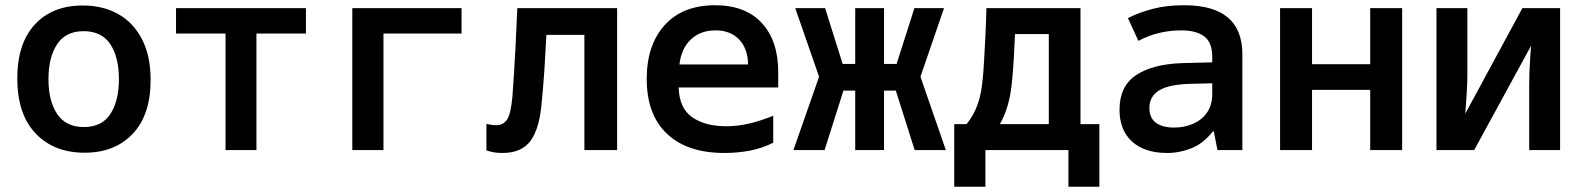

<svg xmlns="http://www.w3.org/2000/svg" viewBox="-20 -573 6040 733"><path d="M303 10Q186 10 116 -63.5Q46 -137 46 -274Q46 -407 113 -479.5Q180 -552 296 -552Q373 -552 431 -519.5Q489 -487 522 -423.5Q555 -360 555 -268Q555 -134 486.5 -62Q418 10 303 10ZM300 -88Q369 -88 401.5 -138Q434 -188 434 -271Q434 -355 401 -404.5Q368 -454 299 -454Q231 -454 198 -404Q165 -354 165 -271Q165 -187 198.5 -137.5Q232 -88 300 -88Z M841 0V-445H652V-542H1148V-445H959V0Z M1325 0V-542H1742V-445H1444V0Z M1898 11Q1864 11 1837 1V-100Q1857 -95 1874 -95Q1901 -95 1915.5 -116Q1930 -137 1936 -202Q1939 -242 1942 -287Q1945 -332 1948 -393Q1951 -454 1955 -542H2336V0H2211V-440H2066Q2062 -361 2058 -301.5Q2054 -242 2048 -182Q2040 -83 2006 -36Q1972 11 1898 11Z M2746 11Q2604 11 2526.5 -62Q2449 -135 2449 -272Q2449 -401 2517.5 -477Q2586 -553 2710 -553Q2826 -553 2888.5 -485Q2951 -417 2951 -299V-239H2571Q2573 -160 2622.5 -125.5Q2672 -91 2753 -91Q2797 -91 2841 -101.5Q2885 -112 2932 -131V-28Q2887 -6 2840.5 2.5Q2794 11 2746 11ZM2574 -327H2836Q2835 -387 2802 -422Q2769 -457 2712 -457Q2654 -457 2617.5 -422.5Q2581 -388 2574 -327Z M3009 0 3107 -280 3016 -542H3130L3197 -329H3245V-542H3355V-329H3403L3471 -542H3584L3494 -280L3591 0H3472L3400 -227H3355V0H3245V-227H3200L3128 0Z M3623 140V-99H3670Q3697 -132 3712 -173.5Q3727 -215 3732 -275Q3735 -306 3737 -342.5Q3739 -379 3741.5 -427Q3744 -475 3746 -542H4105V-99H4177V140H4059V0H3742V140ZM3845 -278Q3840 -215 3827.5 -172Q3815 -129 3797 -99H3984V-443H3855Q3853 -395 3850.5 -353Q3848 -311 3845 -278Z M4436 11Q4350 11 4302 -32.5Q4254 -76 4254 -154Q4254 -244 4317 -286Q4380 -328 4492 -332L4608 -335V-356Q4608 -411 4577.5 -434Q4547 -457 4490 -457Q4401 -457 4326 -417L4286 -504Q4330 -526 4382 -539.5Q4434 -553 4501 -553Q4723 -553 4723 -366V0H4628L4614 -71H4610Q4574 -25 4528.5 -7Q4483 11 4436 11ZM4462 -86Q4501 -86 4534 -100Q4567 -114 4587.5 -142.5Q4608 -171 4608 -215V-255L4526 -253Q4443 -251 4405.5 -228Q4368 -205 4368 -161Q4368 -122 4393.5 -104Q4419 -86 4462 -86Z M4867 0V-542H4989V-328H5211V-542H5333V0H5211V-230H4989V0Z M5464 0V-542H5582V-286Q5582 -266 5580.5 -236.5Q5579 -207 5577 -179.5Q5575 -152 5574 -139L5792 -542H5936V0H5818V-249Q5818 -271 5819 -300Q5820 -329 5822 -356Q5824 -383 5825 -398L5608 0Z"/></svg>

Font: Noto Sans Mono SemiBold
Style: Regular
Weight: 600
Designer: Monotype Design Team
Foundry: Monotype Imaging Inc.
Version: Version 2.014; ttfautohint (v1.8.4.7-5d5b)